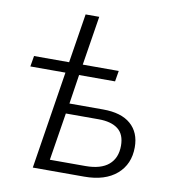

<svg xmlns="http://www.w3.org/2000/svg" viewBox="-80 -775 766 846"><g transform="rotate(10 303.0 -352.5)"><path d="M123 0 192 -437H35L43 -485H200L235 -705H296L261 -485H422L414 -437H253L233 -306H384Q465 -306 507.5 -269Q550 -232 550 -166Q550 -90 498 -45Q446 0 353 0ZM191 -47H350Q419 -47 454 -77Q489 -107 489 -162Q489 -213 458.5 -236.5Q428 -260 372 -260H225Z"/></g></svg>

Font: Nunito Sans Light
Style: Italic
Weight: 300
Italic angle: -9°
Designer: Vernon Adams
Foundry: Vernon Adams
Version: Version 3.006; ttfautohint (v1.8.3)